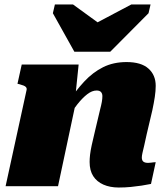

<svg xmlns="http://www.w3.org/2000/svg" viewBox="-20 -831 749 857"><path d="M312 -600H472L643 -772L652 -811H566L360 -702H456L306 -811H225L216 -772ZM5 0H239L325 -404L316 -397L331 -543H77L58 -457L67 -455Q78 -452 85.5 -449Q93 -446 96.5 -441.5Q100 -437 99 -431ZM635 -233 660 -339Q667 -372 671 -398.5Q675 -425 675 -448Q675 -496 642.5 -525Q610 -554 545 -554Q486 -554 440 -531Q394 -508 355.5 -466.5Q317 -425 279 -368L278 -298Q302 -336 325 -365Q348 -394 369.5 -410.5Q391 -427 411 -427Q425 -427 431 -420Q437 -413 437 -402Q437 -390 434.5 -376Q432 -362 427 -343L404 -246Q395 -209 389.5 -183.5Q384 -158 382 -140.5Q380 -123 380 -108Q380 -70 396 -45Q412 -20 441.5 -7Q471 6 510 6Q538 6 563.5 3.5Q589 1 612 -2.5Q635 -6 654 -10L675 -107Q671 -107 665.5 -106.5Q660 -106 654 -105Q648 -104 641 -104Q627 -104 620 -109.5Q613 -115 613 -128Q613 -136 616 -149Q619 -162 624 -183Q629 -204 635 -233Z"/></svg>

Font: Roboto Serif 20pt Black
Style: Italic
Weight: 900
Italic angle: -10°
Version: Version 1.008